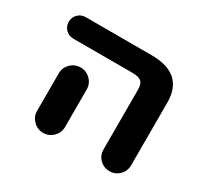

<svg xmlns="http://www.w3.org/2000/svg" viewBox="-116 -699 873 830"><g transform="rotate(30 321.0 -283.5)"><path d="M92.8 -438.5Q70.3 -438.5 54.7 -454.1Q39.1 -469.7 39.1 -492.2Q39.1 -514.6 54.7 -530.3Q70.3 -545.9 92.8 -545.9H421.9Q583 -545.9 583 -402.3V-89.8Q583 -60.5 563 -40.5Q543 -20.5 514.2 -20.5Q485.4 -20.5 465.3 -40.5Q445.3 -60.5 445.3 -89.8V-385.7Q445.3 -416 432.6 -427.2Q419.9 -438.5 386.7 -438.5ZM252.9 -277.3V-155.3V-89.8Q252.9 -61.5 232.4 -41Q211.9 -20.5 183.1 -20.5Q154.3 -20.5 133.8 -41Q113.3 -61.5 113.3 -89.8V-155.3V-277.3Q113.3 -305.7 133.8 -326.2Q154.3 -346.7 183.1 -346.7Q211.9 -346.7 232.4 -326.2Q252.9 -305.7 252.9 -277.3Z"/></g></svg>

Font: Gen Jyuu GothicX Bold
Style: Bold
Weight: 700
Designer: Ryoko NISHIZUKA (kana &amp; ideographs); Paul D. Hunt (Latin, Greek &amp; Cyrillic); Wenlong ZHANG (bopomofo); Sandoll C
Version: Version 1.058.20140828